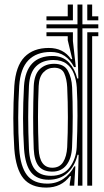

<svg xmlns="http://www.w3.org/2000/svg" viewBox="-20 -820 459 848"><path d="M323.8 0 327.2 -136.2 322.5 -136.5Q311.5 -88 278.8 -57.1Q246 -26.2 194.8 -26.2Q143.8 -26.2 117.6 -58.4Q91.5 -90.5 86.2 -162.2Q81.8 -229.8 81.8 -296.9Q81.8 -364 86 -439.8Q94.8 -572.8 212.5 -572.8Q257.8 -572.8 284.8 -543.4Q311.8 -514 321 -473.5H326L322.2 -613V-695H185.2V-712.5H322.2V-800H344V-712.5H414.2V-695H344V0ZM185.2 -730.2V-747.8H279.2V-800H302V-730.2ZM365.5 -730.2V-800H387V-747.8H414.2V-730.2ZM184.2 8.5Q116.8 8.5 83.4 -32.2Q50 -73 43.2 -162.2Q38.8 -230.5 38.8 -297.9Q38.8 -365.2 43.2 -440.2Q49.2 -528.2 88.2 -568.2Q127.2 -608.2 195.5 -608.2Q260 -608.2 294 -558.8H299.2L279.2 -642.5V-660H185.2V-677.5H302V-639L314.8 -523.8H307Q291.5 -555 265.8 -572.8Q240 -590.5 203.8 -590.5Q141 -590.5 105.4 -553.9Q69.8 -517.2 64.8 -440Q60.5 -368 60.4 -300.9Q60.2 -233.8 64.8 -163Q70.2 -84.5 99.1 -46.8Q128 -9 189 -9Q229 -9 259.9 -30.1Q290.8 -51.2 307.8 -85.2H312.8L307.8 0H287.8L288 -7.8L293.5 -42.2H289Q251.2 8.5 184.2 8.5ZM365.5 0V-677.5H414.2V-660H387V0ZM205.5 -43.5Q260.5 -43.5 288.2 -81.2Q316 -119 318.8 -169.8Q322 -242.8 322.2 -309.1Q322.5 -375.5 319.2 -434Q317 -466.2 306.5 -493.9Q296 -521.5 274.1 -538.2Q252.2 -555 216 -555Q167.8 -555 139.2 -527Q110.8 -499 107.8 -439.5Q104.5 -366.2 104.5 -302.1Q104.5 -238 107.8 -162.5Q110.8 -101.2 133.6 -72.4Q156.5 -43.5 205.5 -43.5ZM211 -62Q171 -62 151.2 -85.9Q131.5 -109.8 129 -162.5Q126.2 -233.5 126.4 -301.1Q126.5 -368.8 129 -439.2Q131.2 -491.2 155.9 -514.8Q180.5 -538.2 219 -538.2Q263 -538.2 279.8 -507.5Q296.5 -476.8 298.5 -434.8Q301.2 -371.8 301.2 -305.5Q301.2 -239.2 298.2 -170Q296 -119.8 273.4 -90.9Q250.8 -62 211 -62ZM211 -79.2Q243.2 -79.2 258.9 -104.2Q274.5 -129.2 276.8 -170Q279.8 -233 279.8 -302Q279.8 -371 276.8 -434.5Q275 -470.8 263.9 -495.8Q252.8 -520.8 219.2 -520.8Q191 -520.8 171.8 -500.6Q152.5 -480.5 150.8 -440Q147.8 -369.5 147.8 -303.4Q147.8 -237.2 150.8 -162.2Q154.5 -79.2 211 -79.2Z"/></svg>

Font: Big Shoulders Inline Display
Style: Bold
Weight: 700
Designer: Patric King
Foundry: XO Type Co
Version: Version 1.000